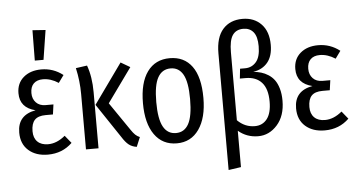

<svg xmlns="http://www.w3.org/2000/svg" viewBox="-61 -907 2296 1234"><g transform="rotate(-5 1086.5 -290.5)"><path d="M188 -793 272 -787.1 242.2 -597.2H186ZM222.2 -537.1Q299.8 -537.1 361.8 -488.8L327.1 -440.9Q277.8 -473.1 227.1 -473.1Q188.5 -473.1 167.2 -451.9Q146 -430.7 146 -391.1Q146 -353.5 168.7 -329.8Q191.4 -306.2 230 -306.2H280.8L272 -242.2H225.1Q176.3 -242.2 154.1 -218.8Q131.8 -195.3 131.8 -146Q131.8 -102.5 156.2 -78.4Q180.7 -54.2 225.1 -54.2Q281.2 -54.2 335 -99.1L375 -49.8Q311.5 12.2 217.8 12.2Q140.6 12.2 93.3 -29.5Q45.9 -71.3 45.9 -145Q45.9 -257.8 163.1 -278.8Q63 -303.2 63 -397Q63 -461.4 107.2 -499.3Q151.4 -537.1 222.2 -537.1Z M793.9 -502 635.7 -282.2 759.8 -101.1Q774.4 -79.1 787.1 -67.1Q799.8 -55.2 815.9 -48.8L790.5 12.2Q760.3 7.8 739.5 -8.5Q718.8 -24.9 696.8 -60.1L549.8 -279.8L733.9 -537.1ZM517.6 -536.1Q544.9 -461.4 544.9 -361.8V0H463.9V-356.9Q463.9 -441.9 444.8 -525.9Z M1050.8 -537.1Q1143.6 -537.1 1194.1 -468Q1244.6 -398.9 1244.6 -264.2Q1244.6 -135.7 1192.9 -61.8Q1141.1 12.2 1049.8 12.2Q957.5 12.2 906 -60.5Q854.5 -133.3 854.5 -263.2Q854.5 -395.5 906 -466.3Q957.5 -537.1 1050.8 -537.1ZM1050.8 -471.2Q996.1 -471.2 968.3 -422.1Q940.4 -373 940.4 -263.2Q940.4 -153.8 968 -104Q995.6 -54.2 1049.8 -54.2Q1104 -54.2 1131.3 -103.8Q1158.7 -153.3 1158.7 -264.2Q1158.7 -373.5 1131.3 -422.4Q1104 -471.2 1050.8 -471.2Z M1578.6 -402.8Q1606 -399.9 1628.9 -393.3Q1651.9 -386.7 1674.8 -372.1Q1697.8 -357.4 1713.6 -335.9Q1729.5 -314.5 1739.5 -280.3Q1749.5 -246.1 1749.5 -202.1Q1749.5 -104.5 1697.8 -46.1Q1646 12.2 1574.7 12.2Q1501 12.2 1446.3 -34.2V200.2L1365.7 211.9V-541Q1365.7 -643.6 1411.9 -695.8Q1458 -748 1538.6 -748Q1613.3 -748 1659.4 -700.2Q1705.6 -652.3 1705.6 -565.9Q1705.6 -494.1 1671.9 -453.1Q1638.2 -412.1 1578.6 -402.8ZM1558.6 -54.2Q1608.4 -54.2 1637.5 -91.8Q1666.5 -129.4 1666.5 -203.1Q1666.5 -285.6 1629.9 -326.4Q1593.3 -367.2 1526.4 -367.2H1488.8L1495.6 -430.2H1528.3Q1571.3 -430.2 1599.4 -462.4Q1627.4 -494.6 1627.4 -564Q1627.4 -626 1603.8 -655Q1580.1 -684.1 1538.6 -684.1Q1492.2 -684.1 1469.2 -650.9Q1446.3 -617.7 1446.3 -541V-102.1Q1494.1 -54.2 1558.6 -54.2Z M2008.3 -537.1Q2085.9 -537.1 2147.9 -488.8L2113.3 -440.9Q2064 -473.1 2013.2 -473.1Q1974.6 -473.1 1953.4 -451.9Q1932.1 -430.7 1932.1 -391.1Q1932.1 -353.5 1954.8 -329.8Q1977.5 -306.2 2016.1 -306.2H2066.9L2058.1 -242.2H2011.2Q1962.4 -242.2 1940.2 -218.8Q1918 -195.3 1918 -146Q1918 -102.5 1942.4 -78.4Q1966.8 -54.2 2011.2 -54.2Q2067.4 -54.2 2121.1 -99.1L2161.1 -49.8Q2097.7 12.2 2003.9 12.2Q1926.8 12.2 1879.4 -29.5Q1832 -71.3 1832 -145Q1832 -257.8 1949.2 -278.8Q1849.1 -303.2 1849.1 -397Q1849.1 -461.4 1893.3 -499.3Q1937.5 -537.1 2008.3 -537.1Z"/></g></svg>

Font: Fira Sans Compressed Book
Style: Regular
Weight: 350
Width: 1
Designer: Carrois Corporate & Edenspiekermann AG
Foundry: Carrois Corporate GbR & Edenspiekermann AG
Version: Version 4.203;PS 004.203;hotconv 1.0.88;makeotf.lib2.5.64775